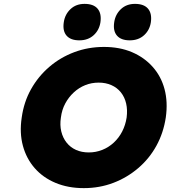

<svg xmlns="http://www.w3.org/2000/svg" viewBox="-20 -960 879 990"><path d="M412 10Q331 10 266.5 -17Q202 -44 159 -93Q116 -142 98 -208.5Q80 -275 92 -354Q103 -434 140 -500Q177 -566 234 -615Q291 -664 363 -691Q435 -718 516 -718Q597 -718 660.5 -691Q724 -664 767.5 -615Q811 -566 828.5 -500Q846 -434 835 -355Q823 -275 786.5 -208.5Q750 -142 692.5 -93Q635 -44 564 -17Q493 10 412 10ZM438 -174Q474 -174 507 -187Q540 -200 566.5 -224.5Q593 -249 610 -282Q627 -315 633 -354Q638 -393 630.5 -426Q623 -459 603.5 -483.5Q584 -508 554.5 -521Q525 -534 489 -534Q452 -534 419.5 -521Q387 -508 360.5 -483.5Q334 -459 316.5 -426.5Q299 -394 294 -354Q288 -315 296 -282Q304 -249 323.5 -224.5Q343 -200 372 -187Q401 -174 438 -174ZM649 -752Q604 -752 583 -776.5Q562 -801 569 -846Q575 -886 603.5 -913Q632 -940 676 -940Q722 -940 743 -915.5Q764 -891 758 -846Q752 -805 723 -778.5Q694 -752 649 -752ZM389 -752Q344 -752 323 -776.5Q302 -801 309 -846Q315 -886 343.5 -913Q372 -940 416 -940Q462 -940 483 -915.5Q504 -891 498 -846Q492 -805 463 -778.5Q434 -752 389 -752Z"/></svg>

Font: Lexend ExtBd
Style: Italic
Weight: 800
Italic angle: -8.13011°
Designer: Bonnie Shaver-Troup, Thomas Jockin
Foundry: Lexend
Version: Version 1.007